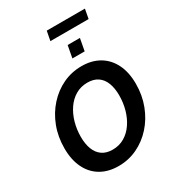

<svg xmlns="http://www.w3.org/2000/svg" viewBox="-245 -1181 1202 1329"><g transform="rotate(-30 356.0 -516.5)"><path d="M306 14Q224.5 14 164.8 -21Q105 -56 72.8 -122Q40.5 -188 40.5 -279.5Q40.5 -371.5 70.5 -450.2Q100.5 -529 154 -588.5Q207.5 -648 277.2 -681Q347 -714 426.5 -714Q508 -714 567.5 -679Q627 -644 659.8 -578.2Q692.5 -512.5 692.5 -420.5Q692.5 -329 662.2 -250Q632 -171 578.8 -111.8Q525.5 -52.5 455.5 -19.2Q385.5 14 306 14ZM326.5 -105Q379.5 -105 421.2 -129.8Q463 -154.5 492.2 -197.2Q521.5 -240 537 -294.5Q552.5 -349 552.5 -409Q552.5 -465.5 536.5 -507.5Q520.5 -549.5 487.8 -572.2Q455 -595 405 -595Q352 -595 310 -570.2Q268 -545.5 238.8 -502.8Q209.5 -460 194 -405.5Q178.5 -351 178.5 -291.5Q178.5 -235 194.5 -193Q210.5 -151 243.5 -128Q276.5 -105 326.5 -105ZM399.5 -791.5 417.5 -888.5H515.5L497.5 -791.5ZM327.5 -971.5 342 -1047H647L633 -971.5Z"/></g></svg>

Font: Cabin
Style: Bold Italic
Weight: 700
Width: 4
Italic angle: -10°
Designer: Pablo Impallari
Foundry: Pablo Impallari. http://www.impallari.com Igino Marini. http://www.ikern.com
Version: Version 3.001